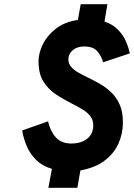

<svg xmlns="http://www.w3.org/2000/svg" viewBox="-20 -805 640 917"><path d="M211 92 228 1.5Q181.5 -12.5 152.5 -41.2Q123.5 -70 107.8 -107Q92 -144 86 -182L209.5 -225.5Q220 -178.5 246.5 -149Q273 -119.5 320.5 -119.5Q352 -119.5 375.8 -130Q399.5 -140.5 412.5 -159.8Q425.5 -179 425.5 -206Q425.5 -232.5 411 -250.8Q396.5 -269 372.8 -283.2Q349 -297.5 322 -311Q285 -329.5 248.8 -353Q212.5 -376.5 188.2 -414Q164 -451.5 164 -513Q164 -550.5 184 -592.2Q204 -634 245.5 -667Q287 -700 352 -710L365.5 -785H493L479 -702Q518.5 -689 543.5 -663.2Q568.5 -637.5 581.5 -607.2Q594.5 -577 600 -550L472.5 -507.5Q464 -538 444.5 -560.5Q425 -583 382 -583Q348 -583 327.2 -565Q306.5 -547 306.5 -522Q306.5 -501.5 319 -486.5Q331.5 -471.5 352.8 -459.2Q374 -447 399 -435Q427.5 -421.5 456.8 -404.8Q486 -388 511.2 -364Q536.5 -340 551.8 -305.2Q567 -270.5 567 -220Q567 -167 545.8 -119.5Q524.5 -72 479.8 -38Q435 -4 364 9L349.5 92Z"/></svg>

Font: Overpass ExtraBold
Style: Italic
Weight: 800
Italic angle: -10°
Designer: Delve Withrington, Dave Bailey, Thomas Jockin
Foundry: Delve Fonts LLC
Version: Version 4.000